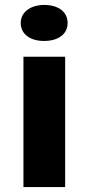

<svg xmlns="http://www.w3.org/2000/svg" viewBox="-20 -758 361 778"><path d="M244 0V-528H75V0ZM159 -592C215 -592 254 -619 254 -665C254 -711 215 -738 159 -738C104 -738 64 -709 64 -665C64 -619 103 -592 159 -592Z"/></svg>

Font: Asimov
Style: XWid
Weight: 500
Designer: Google
Version: Version 2.000980; 2014